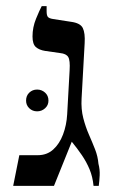

<svg xmlns="http://www.w3.org/2000/svg" viewBox="-20 -606 380 626"><path d="M23 0 43 -100H103Q133 -100 153.5 -118.5Q174 -137 185.5 -167.5Q197 -198 199 -233L207 -377Q209 -409 202.5 -420Q196 -431 176 -433L127 -440Q108 -443 97 -452.5Q86 -462 86 -487Q86 -517 97.5 -545Q109 -573 116 -586H132V-569Q132 -556 136 -551Q140 -546 153 -544L211 -535Q242 -531 250 -514.5Q258 -498 256 -465L246 -285Q244 -250 251.5 -221Q259 -192 270 -167Q281 -142 290 -119Q299 -96 301 -72Q306 -53 305 -34Q304 -15 302 0H285Q282 -30 272 -54Q262 -78 247 -100Q232 -122 214 -144L156 0ZM101 -243Q86 -243 75.5 -253Q65 -263 65 -278Q65 -294 75.5 -304Q86 -314 101 -314Q116 -314 127 -304Q138 -294 138 -278Q138 -263 127 -253Q116 -243 101 -243Z"/></svg>

Font: Frank Ruhl Libre
Style: Regular
Weight: 400
Designer: Yanek Iontef
Foundry: Fontef
Version: Version 6.004